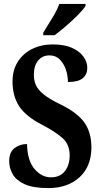

<svg xmlns="http://www.w3.org/2000/svg" viewBox="-20 -951 515 981"><path d="M227 10Q149 10 105.5 -10Q62 -30 44.5 -61.5Q27 -93 27 -127Q27 -174 54.5 -194.5Q82 -215 118 -215Q120 -130 156.5 -87.5Q193 -45 240 -45Q287 -45 311.5 -76.5Q336 -108 336 -157Q336 -213 299.5 -245.5Q263 -278 196 -313Q112 -356 78 -408Q44 -460 44 -535Q44 -593 71 -635.5Q98 -678 144.5 -701Q191 -724 249 -724Q309 -724 348 -706.5Q387 -689 406.5 -661.5Q426 -634 426 -605Q426 -571 403 -551.5Q380 -532 327 -532Q327 -566 316 -597Q305 -628 284.5 -648Q264 -668 233 -668Q197 -668 175 -642Q153 -616 153 -568Q153 -539 164 -515Q175 -491 204.5 -467.5Q234 -444 290 -417Q376 -375 411.5 -324.5Q447 -274 447 -198Q447 -101 386.5 -45.5Q326 10 227 10ZM201 -784Q221 -818 246 -857.5Q271 -897 283 -931H417V-921Q407 -904 379.5 -876Q352 -848 319 -819.5Q286 -791 259 -771H201Z"/></svg>

Font: Noto Serif Ethiopic ExtraCondensed
Style: Bold
Weight: 700
Width: 2
Designer: Monotype Design Team
Foundry: Monotype Imaging Inc.
Version: Version 2.102; ttfautohint (v1.8.4.7-5d5b)